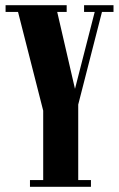

<svg xmlns="http://www.w3.org/2000/svg" viewBox="-20 -720 460 740"><path d="M95.5 0V-26H146.5V-293.5L49.5 -674H1.5V-700H237V-674H200.5L269 -377.5L345 -674H304V-700H417.5V-674H373L281.5 -317V-26H330.5V0Z"/></svg>

Font: Imbue 50pt ExtraBold
Style: Regular
Weight: 800
Designer: Tyler Finck
Foundry: Etcetera Type Company
Version: Version 1.102; ttfautohint (v1.8.3)